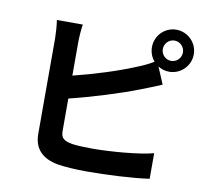

<svg xmlns="http://www.w3.org/2000/svg" viewBox="-91 -933 1183 1080"><g transform="rotate(10 500.0 -393.5)"><path d="M774 -710C774 -742 800 -768 831 -768C863 -768 889 -742 889 -710C889 -678 863 -652 831 -652C800 -652 774 -678 774 -710ZM712 -710C712 -680 723 -652 741 -631C707 -611 677 -597 645 -585C556 -547 417 -503 299 -474V-663C299 -691 302 -737 307 -767H159C164 -737 167 -685 167 -663V-118C167 -32 217 16 304 32C347 39 407 43 472 43C582 43 734 36 828 22V-124C746 -102 584 -89 480 -89C435 -89 394 -91 364 -95C319 -104 299 -115 299 -158V-343C429 -375 590 -425 691 -465C724 -477 769 -496 808 -512L767 -609C785 -597 807 -590 831 -590C897 -590 951 -644 951 -710C951 -776 897 -830 831 -830C765 -830 712 -776 712 -710Z"/></g></svg>

Font: Source Han Sans JP
Style: Bold
Weight: 700
Designer: Ryoko NISHIZUKA 西塚涼子 (kana, bopomofo & ideographs); Paul D. Hunt (Latin, Greek & Cyrillic); Sandoll Communications 산돌커뮤니
Foundry: Adobe
Version: Version 2.002;hotconv 1.0.116;makeotfexe 2.5.65601